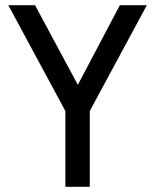

<svg xmlns="http://www.w3.org/2000/svg" viewBox="-20 -720 599 740"><path d="M232 0V-292L12 -700H115L280 -393L442 -700H546L326 -292V0Z"/></svg>

Font: Haskoy Medium
Style: Regular
Weight: 500
Designer: Ertekin Erdin
Foundry: Ertekin Erdin
Version: Version 1.500; ttfautohint (v1.8.3)